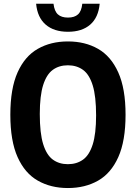

<svg xmlns="http://www.w3.org/2000/svg" viewBox="-20 -964 704 994"><path d="M331.5 9.5Q243 9.5 175.8 -28.8Q108.5 -67 71 -150.8Q33.5 -234.5 33.5 -370Q33.5 -505.5 71 -589.2Q108.5 -673 175.8 -711.2Q243 -749.5 331.5 -749.5Q420.5 -749.5 487.5 -711.2Q554.5 -673 592.2 -589.2Q630 -505.5 630 -370Q630 -234.5 592.5 -150.8Q555 -67 487.8 -28.8Q420.5 9.5 331.5 9.5ZM331.5 -114Q377 -114 409.8 -137.5Q442.5 -161 460 -216.2Q477.5 -271.5 477.5 -366.5Q477.5 -465.5 460 -522Q442.5 -578.5 409.8 -602.2Q377 -626 331.5 -626Q286 -626 253.5 -602.5Q221 -579 203.5 -523.8Q186 -468.5 186 -373.5Q186 -274.5 203.5 -218Q221 -161.5 253.5 -137.8Q286 -114 331.5 -114ZM332 -799.5Q259 -799.5 216.2 -836.8Q173.5 -874 167 -944.5H257Q261.5 -906 279.8 -889.5Q298 -873 332 -873Q365.5 -873 383.8 -889.5Q402 -906 406 -944.5H496Q489.5 -873.5 447 -836.5Q404.5 -799.5 332 -799.5Z"/></svg>

Font: Encode Sans Cnd
Style: Bold
Weight: 700
Width: 3
Designer: Multiple Designers
Foundry: Impallari Type
Version: Version 3.002; ttfautohint (v1.8.3) -l 8 -r 50 -G 200 -x 14 